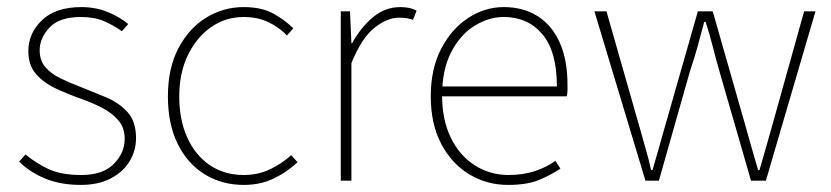

<svg xmlns="http://www.w3.org/2000/svg" viewBox="-20 -510 2346 542"><path d="M208 12Q151 12 107.5 -6Q64 -24 34 -54L52 -74Q82 -49 117.5 -32.5Q153 -16 210 -16Q270 -16 301 -47Q332 -78 332 -118Q332 -150 313.5 -171Q295 -192 267.5 -206Q240 -220 212 -230Q175 -243 140 -259Q105 -275 82.5 -300Q60 -325 60 -366Q60 -416 98.5 -453Q137 -490 210 -490Q249 -490 283 -476.5Q317 -463 342 -442L324 -422Q300 -439 273 -450.5Q246 -462 208 -462Q148 -462 120 -432.5Q92 -403 92 -368Q92 -339 108 -320.5Q124 -302 149.5 -289.5Q175 -277 204 -266Q242 -251 279 -235.5Q316 -220 340 -193.5Q364 -167 364 -120Q364 -85 346 -55Q328 -25 293 -6.5Q258 12 208 12Z M668 12Q607 12 558.5 -17.5Q510 -47 482 -103Q454 -159 454 -238Q454 -318 484 -374.5Q514 -431 562.5 -460.5Q611 -490 668 -490Q718 -490 751 -472Q784 -454 808 -430L790 -410Q768 -433 737.5 -447.5Q707 -462 668 -462Q617 -462 576 -433.5Q535 -405 510.5 -354.5Q486 -304 486 -238Q486 -172 508.5 -122Q531 -72 572 -44Q613 -16 668 -16Q709 -16 743 -32.5Q777 -49 802 -72L820 -52Q790 -24 752.5 -6Q715 12 668 12Z M942 0V-478H968L972 -388H974Q998 -432 1032.5 -461Q1067 -490 1110 -490Q1122 -490 1133 -488Q1144 -486 1156 -480L1146 -454Q1137 -457 1128.5 -458.5Q1120 -460 1106 -460Q1073 -460 1037 -431.5Q1001 -403 972 -332V0Z M1414 12Q1354 12 1304.5 -18Q1255 -48 1225.5 -104Q1196 -160 1196 -238Q1196 -316 1225.5 -372.5Q1255 -429 1302 -459.5Q1349 -490 1402 -490Q1457 -490 1497.5 -464.5Q1538 -439 1560 -390Q1582 -341 1582 -270Q1582 -263 1582 -255Q1582 -247 1580 -238H1212V-266H1552Q1552 -365 1511 -413.5Q1470 -462 1402 -462Q1360 -462 1320 -437.5Q1280 -413 1254 -363.5Q1228 -314 1228 -240Q1228 -172 1252.5 -121.5Q1277 -71 1320 -43.5Q1363 -16 1416 -16Q1457 -16 1490 -27Q1523 -38 1548 -56L1562 -34Q1535 -16 1501.5 -2Q1468 12 1414 12Z M1802 0 1658 -478H1692L1784 -156Q1793 -123 1802 -92.5Q1811 -62 1818 -30H1822Q1831 -62 1840 -92.5Q1849 -123 1858 -156L1950 -478H1992L2084 -156Q2093 -123 2102 -92.5Q2111 -62 2120 -30H2124Q2133 -62 2142 -92.5Q2151 -123 2160 -156L2250 -478H2282L2142 0H2100L2010 -312Q2000 -347 1991.5 -380.5Q1983 -414 1972 -448H1968Q1959 -414 1949.5 -379.5Q1940 -345 1928 -310L1840 0Z"/></svg>

Font: Source Sans 3 Variable
Style: Regular
Weight: 200
Designer: Paul D. Hunt
Foundry: Adobe Systems Incorporated
Version: Version 3.026